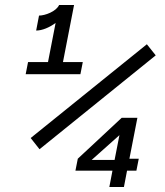

<svg xmlns="http://www.w3.org/2000/svg" viewBox="-20 -750 660 770"><path d="M136.5 -687.5 125 -627.5C149.5 -627.5 178.5 -640 203 -658L172.5 -501H92.5L83 -452.5H302.5L312 -501H232.5L277 -730H217C205.5 -704 160.5 -687.5 136.5 -687.5ZM103 -196.5 138.5 -151.5 604.5 -528 569 -572.5ZM282.5 -65.5H431L418.5 0H477L489.5 -65.5H527L536.5 -113.5H499L531 -277.5H468L292 -113.5ZM347.5 -108.5 459 -208 439.5 -108.5Z"/></svg>

Font: Monaspace Argon
Style: Italic
Weight: 400
Italic angle: -11°
Designer: Riley Cran & the Lettermatic Team
Foundry: Lettermatic
Version: Version 1.101 (Monaspace Argon)